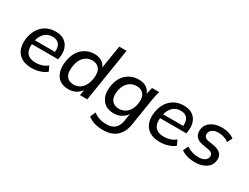

<svg xmlns="http://www.w3.org/2000/svg" viewBox="-79 -1402 2969 2292"><g transform="rotate(30 1405.5 -256.0)"><path d="M279 9Q192 9 136 -25Q80 -59 57 -121.5Q34 -184 47 -269Q66 -383 136.5 -448Q207 -513 316 -513Q387 -513 433 -482Q479 -451 498.5 -396.5Q518 -342 507 -270L502 -240H140Q131 -158 168.5 -114Q206 -70 290 -70Q331 -70 371 -82.5Q411 -95 447 -124L479 -55Q438 -23 386 -7Q334 9 279 9ZM311 -441Q245 -441 204 -400.5Q163 -360 149 -298H425Q432 -367 403 -404Q374 -441 311 -441Z M782 9Q712 9 665 -24Q618 -57 598.5 -118.5Q579 -180 592 -266Q612 -387 682 -450Q752 -513 851 -513Q908 -513 949.5 -487.5Q991 -462 1007 -418L1058 -736H1159L1042 0H942L954 -77Q926 -36 882.5 -13.5Q839 9 782 9ZM812 -70Q876 -70 922 -115Q968 -160 983 -249Q997 -342 963.5 -387.5Q930 -433 863 -433Q798 -433 752.5 -388Q707 -343 693 -256Q678 -163 711 -116.5Q744 -70 812 -70Z M1386 224Q1252 224 1174 160L1206 86Q1246 116 1290 130Q1334 144 1387 144Q1461 144 1502 107.5Q1543 71 1554 2L1571 -103Q1544 -61 1498 -36.5Q1452 -12 1395 -12Q1326 -12 1278.5 -44.5Q1231 -77 1210.5 -136.5Q1190 -196 1203 -276Q1222 -391 1292 -452Q1362 -513 1462 -513Q1522 -513 1564.5 -486Q1607 -459 1621 -412L1644 -504H1742Q1733 -473 1726 -442.5Q1719 -412 1715 -383L1656 -10Q1638 104 1570 164Q1502 224 1386 224ZM1424 -91Q1491 -91 1536.5 -136Q1582 -181 1595 -261Q1608 -344 1575.5 -388.5Q1543 -433 1476 -433Q1408 -433 1362.5 -389Q1317 -345 1303 -264Q1290 -181 1323 -136Q1356 -91 1424 -91Z M2046 9Q1959 9 1903 -25Q1847 -59 1824 -121.5Q1801 -184 1814 -269Q1833 -383 1903.5 -448Q1974 -513 2083 -513Q2154 -513 2200 -482Q2246 -451 2265.5 -396.5Q2285 -342 2274 -270L2269 -240H1907Q1898 -158 1935.5 -114Q1973 -70 2057 -70Q2098 -70 2138 -82.5Q2178 -95 2214 -124L2246 -55Q2205 -23 2153 -7Q2101 9 2046 9ZM2078 -441Q2012 -441 1971 -400.5Q1930 -360 1916 -298H2192Q2199 -367 2170 -404Q2141 -441 2078 -441Z M2528 9Q2468 9 2417.5 -6Q2367 -21 2336 -46L2369 -116Q2402 -92 2444.5 -78.5Q2487 -65 2533 -65Q2587 -65 2618 -84.5Q2649 -104 2654 -135Q2663 -194 2589 -206L2513 -219Q2439 -231 2410 -270.5Q2381 -310 2390 -369Q2401 -437 2460.5 -475Q2520 -513 2603 -513Q2658 -513 2704 -498.5Q2750 -484 2777 -461L2742 -393Q2716 -414 2679 -426.5Q2642 -439 2603 -439Q2549 -439 2518.5 -418Q2488 -397 2483 -366Q2479 -337 2492.5 -318Q2506 -299 2541 -293L2619 -280Q2695 -267 2725.5 -230Q2756 -193 2746 -135Q2736 -67 2676.5 -29Q2617 9 2528 9Z"/></g></svg>

Font: Winston Medium
Style: Italic
Weight: 500
Italic angle: -9°
Designer: Original fonts by Vernon Adams / Changes by Cristiano Sobral
Foundry: Original fonts by Vernon Adams / Changes by Cristiano Sobral
Version: Version 2.503;July 17, 2020;FontCreator 13.0.0.2655 64-bit